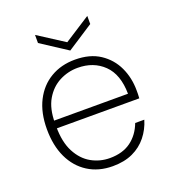

<svg xmlns="http://www.w3.org/2000/svg" viewBox="-128 -782 801 891"><g transform="rotate(-20 272.0 -336.0)"><path d="M278 12Q208 12 156 -21Q104 -54 76 -113.5Q48 -173 48 -254Q48 -335 77.5 -393Q107 -451 159.5 -482Q212 -513 280 -513Q354 -513 403 -480.5Q452 -448 476.5 -395.5Q501 -343 501 -281Q501 -272 501 -263Q501 -254 500 -242H80V-280H458Q457 -376 407 -424.5Q357 -473 279 -473Q231 -473 188.5 -451Q146 -429 119.5 -384Q93 -339 93 -268V-250Q93 -174 119 -124.5Q145 -75 187 -51.5Q229 -28 278 -28Q341 -28 382 -58Q423 -88 443 -141H488Q475 -97 447 -62Q419 -27 377 -7.5Q335 12 278 12ZM275 -560 146 -644V-684L275 -601L404 -684V-644Z"/></g></svg>

Font: DM Sans 17pt ExtraLight
Style: Regular
Weight: 250
Version: Version 4.004;gftools[0.9.30]